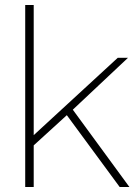

<svg xmlns="http://www.w3.org/2000/svg" viewBox="-20 -750 554 770"><path d="M460 0 248 -288.1 115.2 -167V0H81.1V-730H115.2V-208L452.1 -518.1H493.2L272 -310.1L499 0Z"/></svg>

Font: Rawline ExtraLight
Style: Regular
Weight: 275
Designer: Matt McInerney, Pablo Impallari, Rodrigo Fuenzalida
Foundry: Matt McInerney, Pablo Impallari, Rodrigo Fuenzalida
Version: Version 4.020;PS 004.020;hotconv 1.0.88;makeotf.lib2.5.64775